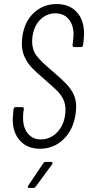

<svg xmlns="http://www.w3.org/2000/svg" viewBox="-20 -728 437 950"><path d="M43 -137Q43 -147 45 -167L47 -188Q49 -198 58 -198H89Q94 -198 96.5 -195Q99 -192 98 -188L95 -169Q94 -161 94 -146Q94 -96 118 -67Q142 -38 182 -38Q215 -38 243 -56.5Q271 -75 287.5 -109Q304 -143 304 -185Q304 -215 292 -238.5Q280 -262 262 -279.5Q244 -297 203 -333Q162 -368 139.5 -391Q117 -414 102.5 -444.5Q88 -475 88 -514Q88 -523 90 -543Q100 -620 147 -664Q194 -708 260 -708Q323 -708 359.5 -668.5Q396 -629 396 -561Q396 -552 394 -530L391 -505Q389 -495 380 -495H348Q339 -495 339 -505L342 -530Q344 -548 344 -556Q344 -604 320 -633Q296 -662 254 -662Q211 -662 179 -630.5Q147 -599 140 -542Q139 -535 139 -522Q139 -482 160 -453.5Q181 -425 237 -378Q284 -338 307.5 -313.5Q331 -289 344 -262Q357 -235 357 -199Q357 -191 355 -171Q345 -89 296 -40.5Q247 8 177 8Q116 8 79.5 -31.5Q43 -71 43 -137ZM120 190 194 80Q199 73 206 73H232Q238 73 239.5 76.5Q241 80 238 85L157 195Q152 202 145 202H125Q119 202 117.5 198.5Q116 195 120 190Z"/></svg>

Font: Barlow Condensed Light
Style: Italic
Weight: 300
Width: 3
Italic angle: -7°
Designer: Jeremy Tribby
Foundry: Tribby Type
Version: Version 1.408